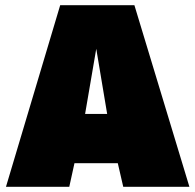

<svg xmlns="http://www.w3.org/2000/svg" viewBox="-20 -720 753 740"><path d="M3 0 212 -700H498L710 0H455L434 -91H267L247 0ZM308 -281H393L351 -532Z"/></svg>

Font: Georama ExtraCondensed Thin Black
Style: Regular
Weight: 900
Version: Version 1.001